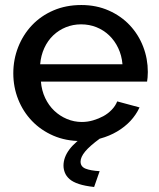

<svg xmlns="http://www.w3.org/2000/svg" viewBox="-20 -552 634 765"><path d="M303 10Q242 10 192.5 -11.5Q143 -33 107.5 -70Q72 -107 52.5 -156Q33 -205 33 -260Q33 -315 52.5 -364.5Q72 -414 107.5 -451.5Q143 -489 193 -510.5Q243 -532 304 -532Q364 -532 413.5 -510Q463 -488 497.5 -451Q532 -414 550.5 -366Q569 -318 569 -265Q569 -253 568 -243Q567 -233 566 -227H143Q146 -191 160 -161.5Q174 -132 196 -111Q218 -90 246.5 -78Q275 -66 306 -66Q329 -66 351 -72.5Q373 -79 391.5 -89Q410 -99 425 -114.5Q440 -130 447 -148L536 -124Q522 -94 499.5 -70Q477 -46 446.5 -28Q416 -10 379.5 0Q343 10 303 10ZM468 -296Q465 -331 451 -360.5Q437 -390 415 -411Q393 -432 364.5 -443.5Q336 -455 303 -455Q271 -455 242.5 -443.5Q214 -432 192 -411Q170 -390 156.5 -360.5Q143 -331 140 -296ZM233 108Q233 75 256.5 43.5Q280 12 329 -19H359L378 0Q337 30 319 52Q301 74 301 92Q301 112 321 120Q341 128 377 130L355 193Q318 189 294 181Q270 173 257 161.5Q244 150 238.5 136Q233 122 233 108Z"/></svg>

Font: Rising Sun Medium
Style: Regular
Weight: 500
Designer: Matt McInerney, Pablo Impallari, Rodrigo Fuenzalida (Raleway font), Stephen Hutchings (Greek), Cristiano Sobral (main ch
Foundry: The Rising Sun Project Authors
Version: Version 4.327; ttfautohint (v1.8.4.7-5d5b-dirty)